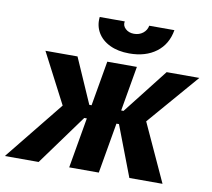

<svg xmlns="http://www.w3.org/2000/svg" viewBox="-121 -811 995 902"><g transform="rotate(10 376.0 -360.5)"><path d="M206.4 -307.8 199 -252.4 60 -520H213L307 -305.6H349L337.8 -240.8H294.4L119.2 0H-42ZM355 -520H496.2L406.2 0H265ZM460 -240.8H416.6L427.8 -305.6H470.4L638.2 -520H794.2L565 -254L568 -309.8L710.2 0H552ZM283.6 -720.6H403Q398.8 -700.4 414.7 -685.6Q430.6 -670.8 455.4 -670.8Q480.2 -670.8 497.9 -684.5Q515.6 -698.2 519.8 -720.6H639.8Q628.2 -651.8 577.7 -613.9Q527.2 -576 449.6 -576Q395.8 -576 356.7 -594.7Q317.6 -613.4 298.3 -646.4Q279 -679.4 283.6 -720.6Z"/></g></svg>

Font: Fixel Italic Variable Display Thin
Style: Italic
Weight: 100
Italic angle: -10°
Designer: AlfaBravo + MacPaw
Foundry: Kyrylo Tkachov, Marchela Mozhyna, Serhii Makarenko, Maria Weinstein, Zakhar Kryvoshyya
Version: Version 1.210;Glyphs 3.2 (3217)